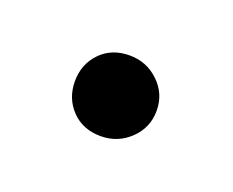

<svg xmlns="http://www.w3.org/2000/svg" viewBox="-34 -347 206 170"><g transform="rotate(20 68.5 -262.0)"><path d="M68 -224Q51 -224 40.5 -235Q30 -246 30 -262Q30 -278 40.5 -289Q51 -300 68 -300Q84 -300 95.5 -289Q107 -278 107 -262Q107 -246 95.5 -235Q84 -224 68 -224Z"/></g></svg>

Font: Palanquin Thin
Style: Regular
Weight: 250
Designer: Pria Ravichandran
Version: Version 1.001